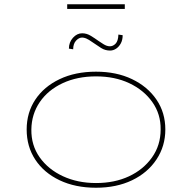

<svg xmlns="http://www.w3.org/2000/svg" viewBox="-20 -870 900 900"><path d="M430 10Q333 10 259.5 -25Q186 -60 145.5 -121.5Q105 -183 105 -263Q105 -342 145.5 -403Q186 -464 259.5 -499Q333 -534 430 -534Q526 -534 599 -499Q672 -464 713.5 -403Q755 -342 755 -263Q755 -185 713.5 -122.5Q672 -60 599 -25Q526 10 430 10ZM430 -12Q517 -12 584.5 -43.5Q652 -75 692.5 -132Q733 -189 733 -263Q734 -335 694 -391.5Q654 -448 586 -480Q518 -512 430 -512Q342 -512 273.5 -480Q205 -448 166.5 -391.5Q128 -335 127 -263Q126 -189 166 -132.5Q206 -76 275 -44Q344 -12 430 -12ZM496 -633Q473 -633 454 -645Q435 -657 418 -669Q394 -686 383.5 -690Q373 -694 365 -694Q350 -694 336.5 -679.5Q323 -665 323 -639L303 -642Q303 -672 322 -693Q341 -714 365 -714Q386 -714 405 -702.5Q424 -691 442 -678Q449 -673 465 -663Q481 -653 495 -653Q510 -653 522 -665.5Q534 -678 535 -708L555 -705Q555 -683 546.5 -667Q538 -651 524.5 -642Q511 -633 496 -633ZM295 -828V-850H565V-828Z"/></svg>

Font: Lexend Peta Thin
Style: Regular
Weight: 250
Version: Version 1.007